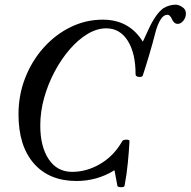

<svg xmlns="http://www.w3.org/2000/svg" viewBox="-20 -760 814 820"><path d="M512 33Q511 40 496 39.5Q481 39 481 32L469 -33Q430 -9 389.5 2Q349 13 307 13Q190 13 124.5 -62Q59 -137 59 -272Q59 -354 87.5 -427Q116 -500 166 -556Q216 -612 281 -644Q346 -676 419 -676Q532 -676 590 -582L615 -636Q628 -665 644.5 -689Q661 -713 678 -725Q703 -740 731 -740Q743 -740 758.5 -730Q774 -720 774 -702Q774 -685 763 -671.5Q752 -658 739 -658Q723 -658 714 -679Q706 -697 695 -697Q679 -697 666.5 -677.5Q654 -658 645 -626Q632 -575 616.5 -523Q601 -471 590 -438Q587 -430 573 -431.5Q559 -433 559 -443Q559 -533 525.5 -586Q492 -639 434 -639Q394 -639 354 -615Q314 -591 278 -549.5Q242 -508 213.5 -454.5Q185 -401 168.5 -342Q152 -283 152 -224Q152 -134 188 -80Q224 -26 288 -26Q351 -26 409 -60.5Q467 -95 502 -157Q505 -163 519.5 -163.5Q534 -164 533 -156Q531 -117 526 -65Q521 -13 512 33Z"/></svg>

Font: Junicode Two Beta Condensed Medium
Style: Italic
Weight: 500
Width: 3
Italic angle: -9°
Version: Version 1.053; ttfautohint (v1.8.4)